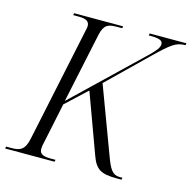

<svg xmlns="http://www.w3.org/2000/svg" viewBox="-123 -818 921 923"><g transform="rotate(15 337.5 -357.0)"><path d="M-18 0H228L230 -10H205C169 -10 150 -18 150 -43C150 -52 152 -66 156 -81L197 -277L301 -374L408 -82C431 -16 458 0 536 0H561L563 -10H548C513 -10 498 -36 477 -93L353 -425L541 -608C623 -688 645 -704 691 -704L693 -714H510L508 -704C553 -704 578 -700 578 -679C578 -661 564 -644 531 -612L200 -295L274 -644C286 -698 308 -704 351 -704H376L378 -714H134L132 -704H158C194 -704 213 -696 213 -671C213 -665 211 -655 209 -647L89 -78C77 -20 54 -10 11 -10H-16Z"/></g></svg>

Font: Noto Serif Display SemiCondensed Light
Style: Italic
Weight: 300
Width: 4
Italic angle: -12°
Designer: Monotype Design Team
Foundry: Monotype Imaging Inc.
Version: Version 2.009